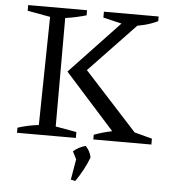

<svg xmlns="http://www.w3.org/2000/svg" viewBox="-58 -704 871 975"><g transform="rotate(5 377.5 -216.5)"><path d="M46 0V-26Q74 -35 100.5 -40.5Q127 -46 153 -49L162 -601L46 -622V-651H346V-625Q322 -618 295 -612Q268 -606 239 -602V-49L346 -30V0ZM435 0V-24Q478 -40 521.5 -49Q565 -58 610 -62L731 -30V0ZM568 -589 432 -621V-651H711V-627Q677 -611 641 -602Q605 -593 568 -589ZM346 -321 348 -374 659 -34V-10H563L274 -332L566 -641H633V-622ZM339 213 360 90 429 92Q417 124 400.5 155Q384 186 362 218ZM367 128 337 69Q352 56 367 48.5Q382 41 399 36Q410 47 417.5 60.5Q425 74 429 92Z"/></g></svg>

Font: Piazzolla 24pt
Style: Regular
Weight: 400
Designer: Juan Pablo del Peral
Foundry: Huerta Tipografica
Version: Version 2.005